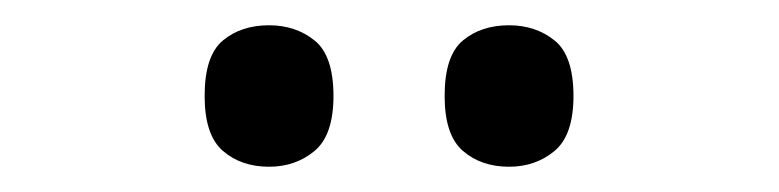

<svg xmlns="http://www.w3.org/2000/svg" viewBox="-20 -764 617 152"><path d="M383 -632Q361 -632 346.5 -644.5Q332 -657 332 -688Q332 -720 346.5 -732Q361 -744 383 -744Q404 -744 419 -732Q434 -720 434 -688Q434 -657 419 -644.5Q404 -632 383 -632ZM193 -632Q171 -632 156.5 -644.5Q142 -657 142 -688Q142 -720 156.5 -732Q171 -744 193 -744Q214 -744 229 -732Q244 -720 244 -688Q244 -657 229 -644.5Q214 -632 193 -632Z"/></svg>

Font: Noto Serif Gujarati
Style: Regular
Weight: 400
Designer: Universal Thirst, Indian Type Foundry and the Monotype Design Team
Foundry: Monotype Imaging Inc.
Version: Version 2.102